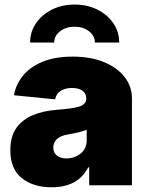

<svg xmlns="http://www.w3.org/2000/svg" viewBox="-20 -796 637 825"><path d="M202.1 8.8Q123.5 8.8 74 -30.3Q24.4 -69.3 24.4 -150.4Q24.4 -210.4 51 -247.1Q77.6 -283.7 123 -302Q168.5 -320.3 224.6 -324.2Q293 -329.1 321.8 -338.6Q350.6 -348.1 350.6 -372.1V-374Q350.6 -395 334 -406.5Q317.4 -418 289.1 -418Q261.2 -418 241.5 -406Q221.7 -394 216.8 -369.1L40 -386.7Q47.9 -432.6 78.1 -470.2Q108.4 -507.8 161.9 -530.3Q215.3 -552.7 292 -552.7Q369.6 -552.7 427 -529.1Q484.4 -505.4 515.6 -464.8Q546.9 -424.3 546.9 -374V0H363.3V-77.1H359.4Q334.5 -31.2 294.9 -11.2Q255.4 8.8 202.1 8.8ZM265.6 -115.2Q298.8 -115.2 325.7 -135.7Q352.5 -156.2 352.5 -193.4V-238.3Q322.3 -226.6 274.4 -218.8Q240.2 -213.4 224.6 -198.2Q209 -183.1 209 -162.1Q209 -139.2 224.9 -127.2Q240.7 -115.2 265.6 -115.2ZM300.8 -776.4Q355.5 -776.4 398.7 -754.6Q441.9 -732.9 467 -696Q492.2 -659.2 492.2 -613.3H387.7Q387.7 -642.1 362.5 -661.6Q337.4 -681.2 300.8 -681.2Q263.7 -681.2 238.3 -661.6Q212.9 -642.1 212.9 -613.3H109.4Q109.4 -659.2 134.5 -696Q159.7 -732.9 202.9 -754.6Q246.1 -776.4 300.8 -776.4Z"/></svg>

Font: Inter Black
Style: Regular
Weight: 900
Designer: Rasmus Andersson
Foundry: rsms
Version: Version 4.000;git-a52131595